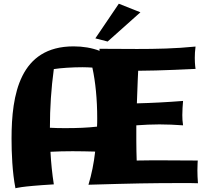

<svg xmlns="http://www.w3.org/2000/svg" viewBox="-20 -981 1105 1031"><path d="M1042 -119C1042 -119 952 -120 854 -120C806 -120 756 -120 714 -119C713 -150 712 -187 712 -226V-308C754 -311 795 -313 836 -313C878 -313 921 -311 963 -308C960 -327 959 -345 959 -363C959 -389 961 -414 963 -439C874 -432 794 -428 715 -426C718 -524 722 -601 722 -601C832 -601 1030 -611 1030 -611C1030 -611 1026 -635 1026 -670C1026 -688 1027 -709 1030 -731C922 -720 818 -718 716 -718C648 -718 581 -719 514 -719C514 -715 515 -712 515 -708C473 -724 426 -732 375 -732C86 -732 42 -473 42 -237C42 -161 46 -55 63 30C63 30 84 20 269 9C260 -49 254 -108 251 -166C289 -168 329 -169 370 -169C410 -169 452 -168 491 -167C484 -105 472 -45 455 11C695 4 786 2 966 2C991 2 1018 2 1043 3C1041 -22 1040 -46 1040 -66C1040 -97 1042 -119 1042 -119ZM336 -293C306 -293 276 -293 248 -295C248 -402 255 -507 269 -610C306 -616 370 -620 423 -620C443 -620 461 -619 476 -618C493 -540 502 -446 502 -347C502 -331 502 -316 501 -301C450 -295 392 -293 336 -293ZM618 -961 492 -775 558 -758 734 -915Z"/></svg>

Font: Galindo
Style: Regular
Weight: 400
Designer: Astigmatic (AOETI)
Foundry: Astigmatic (AOETI)
Version: Version 1.000